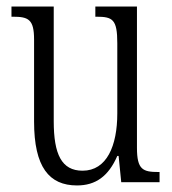

<svg xmlns="http://www.w3.org/2000/svg" viewBox="-20 -556 526 586"><path d="M215 10C272 10 311 -18 338 -80H342L350 0H467V-31H464C416 -31 398 -38 398 -105V-536H271V-505H274C324 -505 338 -497 338 -424V-210C338 -111 306 -35 232 -35C168 -35 144 -85 144 -186V-536H15V-505H19C67 -505 84 -497 84 -435V-185C84 -46 130 10 215 10Z"/></svg>

Font: Noto Serif Armenian ExtraCondensed Light
Style: Regular
Weight: 300
Width: 2
Designer: Monotype Design Team
Foundry: Monotype Imaging Inc.
Version: Version 2.008